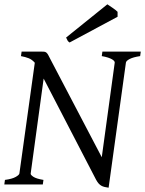

<svg xmlns="http://www.w3.org/2000/svg" viewBox="-20 -854 672 889"><path d="M628.9 -594.2Q596.7 -589.4 580.3 -580.8Q564 -572.3 563 -564L482.9 15.1Q472.7 13.7 464.4 11.7Q456.1 9.8 449.2 5.9Q442.4 2 436.5 -4.6Q430.7 -11.2 424.8 -22L182.1 -490.2L122.1 -50.8Q120.6 -44.9 134.3 -35.6Q147.9 -26.4 181.2 -21L178.2 0H0L2.9 -21Q36.1 -25.4 52.5 -34.7Q68.8 -43.9 69.8 -50.8L141.1 -563.5Q128.4 -578.1 113.3 -584.2Q98.1 -590.3 77.1 -594.2L80.1 -615.2H167Q177.7 -615.2 183.8 -614.7Q189.9 -614.3 194.6 -610.6Q199.2 -606.9 203.4 -599.1Q207.5 -591.3 214.8 -577.1L451.2 -126L511.2 -564Q511.7 -566.9 508.8 -571Q505.9 -575.2 498.8 -579.3Q491.7 -583.5 480 -587.4Q468.3 -591.3 451.2 -594.2L454.1 -615.2H631.8ZM524.4 -776.4 302.2 -657.2Q295.4 -661.6 293 -666Q290.5 -670.4 286.1 -680.2L477.1 -834Q481.4 -831.1 488 -826.7Q494.6 -822.3 501.7 -817.4Q508.8 -812.5 515.1 -807.6Q521.5 -802.7 524.4 -799.3Z"/></svg>

Font: Gentium
Style: Italic
Weight: 400
Italic angle: -7°
Designer: J. Victor Gaultney
Version: Version 1.02; 2005; OFL release